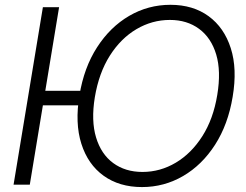

<svg xmlns="http://www.w3.org/2000/svg" viewBox="-20 -757 1007 787"><path d="M321.3 -384.8 314.5 -325.2H102.5L109.4 -384.8ZM222.2 -727.5 102.1 0H35.6L155.8 -727.5ZM562 9.8Q469.2 9.8 404.8 -36.6Q340.3 -83 313.5 -167.7Q286.6 -252.4 305.7 -366.7Q324.2 -480 377.9 -563.2Q431.6 -646.5 509.5 -691.9Q587.4 -737.3 678.7 -737.3Q771 -737.3 835 -690.7Q898.9 -644 926 -559.3Q953.1 -474.6 933.6 -359.9Q915 -247.1 861.6 -163.8Q808.1 -80.6 730.5 -35.4Q652.8 9.8 562 9.8ZM564 -52.2Q636.7 -52.2 700.4 -90.1Q764.2 -127.9 809.3 -198.7Q854.5 -269.5 870.6 -368.2Q886.7 -465.3 866.2 -533.7Q845.7 -602.1 796.1 -638.7Q746.6 -675.3 676.3 -675.3Q603.5 -675.3 539.3 -637.5Q475.1 -599.6 430.2 -528.8Q385.3 -458 368.7 -358.4Q353 -262.2 373.8 -193.6Q394.5 -125 444.1 -88.6Q493.7 -52.2 564 -52.2Z"/></svg>

Font: Inter Tight Light
Style: Italic
Weight: 300
Italic angle: -9.39999°
Designer: Rasmus Andersson
Foundry: rsms
Version: Version 3.004